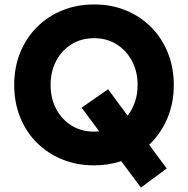

<svg xmlns="http://www.w3.org/2000/svg" viewBox="-20 -735 847 865"><path d="M404 10Q326 10 260 -17Q194 -44 145.5 -92.5Q97 -141 70.5 -207.5Q44 -274 44 -352Q44 -431 70.5 -497Q97 -563 145.5 -612Q194 -661 260 -688Q326 -715 404 -715Q482 -715 547.5 -688Q613 -661 661.5 -612Q710 -563 736.5 -496.5Q763 -430 763 -352Q763 -270 733.5 -201Q704 -132 652 -83L731 24L615 110L526 -9Q468 10 404 10ZM404 -142Q416 -142 427 -143L348 -250L467 -333L555 -214Q576 -241 588 -276Q600 -311 600 -352Q600 -413 574.5 -460.5Q549 -508 505 -535.5Q461 -563 404 -563Q347 -563 303 -536Q259 -509 233.5 -461.5Q208 -414 208 -352Q208 -291 233.5 -243.5Q259 -196 303 -169Q347 -142 404 -142Z"/></svg>

Font: Readex Pro bold
Style: Bold
Weight: 700
Designer: Bonnie Shaver-Troup, Thomas Jockin
Foundry: Lexend
Version: Version 1.200; ttfautohint (v1.8.3)